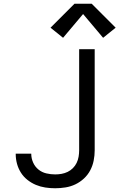

<svg xmlns="http://www.w3.org/2000/svg" viewBox="-20 -998 640 1026"><path d="M275 8Q248 8 222 4Q196 0 172 -10Q148 -20 127 -36.5Q106 -53 92 -75Q78 -97 71 -122.5Q64 -148 64 -174Q64 -175 64 -176Q64 -177 64 -177H147Q147 -177 147 -176.5Q147 -176 147 -176Q147 -152 157 -129.5Q167 -107 185.5 -92Q204 -77 227.5 -71.5Q251 -66 275 -66Q292 -66 309 -69Q326 -72 341.5 -79.5Q357 -87 369.5 -99.5Q382 -112 389.5 -127.5Q397 -143 400 -160.5Q403 -178 403 -195V-735H486V-195Q486 -167 480.5 -139.5Q475 -112 462 -87.5Q449 -63 428.5 -44Q408 -25 383 -13Q358 -1 330 3.5Q302 8 275 8ZM531 -796 424 -923 317 -796 250 -850 378 -978H470L598 -850Z"/></svg>

Font: Zed Mono Extended
Style: Regular
Weight: 400
Width: 7
Monospace: yes
Designer: Belleve Invis
Foundry: Belleve Invis
Version: Version 1.0.0; ttfautohint (v1.8.4)